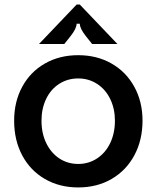

<svg xmlns="http://www.w3.org/2000/svg" viewBox="-20 -811 687 842"><path d="M42 -282Q42 -365 77.5 -430.5Q113 -496 177 -532.5Q241 -569 323 -569Q405 -569 469 -532.5Q533 -496 569 -430.5Q605 -365 605 -282Q605 -197 569.5 -130.5Q534 -64 470 -26.5Q406 11 323 11Q241 11 177 -26Q113 -63 77.5 -129.5Q42 -196 42 -282ZM484 -282Q484 -334 463.5 -376.5Q443 -419 406 -443Q369 -467 323 -467Q277 -467 240 -443.5Q203 -420 182.5 -377.5Q162 -335 162 -282Q162 -226 183 -183Q204 -140 240.5 -116Q277 -92 323 -92Q369 -92 406 -116.5Q443 -141 463.5 -184Q484 -227 484 -282ZM151 -618 316 -791H330L495 -618H384L357 -652Q330 -686 330 -707H316Q316 -686 289 -652L262 -618Z"/></svg>

Font: Open Sauce Sans SemiBold
Style: Regular
Weight: 600
Designer: Alfredo Marco Pradil
Foundry: Creative Sauce Fz LLC
Version: Version 1.477